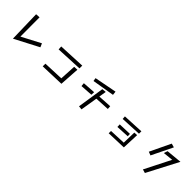

<svg xmlns="http://www.w3.org/2000/svg" viewBox="396 -2478 4209 4209"><g transform="rotate(45 2500.0 -374.0)"><path d="M305 -713 406 -719 408 -123 846 -353 884 -267 324 25Z M1194 -603 1817 -632 1816 -546 1199 -517ZM1216 -91 1689 -110 1710 -488 1805 -493 1775 -27 1215 -8Z M2217 -644 2736 -744 2746 -655 2229 -568ZM2493 -578 2589 -588 2561 -417 2879 -436 2885 -356 2548 -338 2483 58 2397 49ZM2114 -384 2413 -404 2409 -322 2122 -303Z M3265 -506 3752 -530 3751 -456 3270 -432ZM3276 -65 3654 -81 3662 -401 3745 -405 3729 -9 3275 7ZM3309 -302 3614 -313 3617 -242 3312 -226Z M4413 -810 4504 -785 4266 -297 4183 -329ZM4671 -566 4437 -542 4465 -628 4830 -663 4452 62 4366 37Z"/></g></svg>

Font: Stick
Style: Regular
Weight: 400
Designer: Fontworks Inc.
Foundry: Fontworks Inc.
Version: Version 1.100